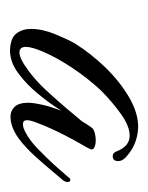

<svg xmlns="http://www.w3.org/2000/svg" viewBox="24 -599 297 385"><g transform="rotate(90 172.5 -406.5)"><path d="M81 -278Q56 -279 47 -291Q38 -303 38 -320Q38 -343 48.5 -368.5Q59 -394 67 -408Q87 -440 115 -469Q143 -498 174.5 -516.5Q206 -535 234 -535Q248 -535 263 -530Q278 -525 291 -514Q303 -505 303 -495Q303 -484 293 -484Q286 -484 283 -493Q273 -518 252 -518Q233 -518 208.5 -500.5Q184 -483 161 -460Q136 -433 115.5 -402Q95 -371 84 -345Q74 -322 74 -310Q74 -297 85 -297Q98 -297 123 -316Q142 -330 161 -350.5Q180 -371 196.5 -390.5Q213 -410 223 -422Q226 -427 229.5 -432.5Q233 -438 236 -442Q239 -446 246.5 -448Q254 -450 261 -450Q270 -450 276 -447Q282 -444 278 -437Q278 -436 269.5 -421.5Q261 -407 250.5 -386.5Q240 -366 232 -347Q228 -337 224.5 -327.5Q221 -318 221 -312Q221 -304 229 -304Q236 -304 245 -309Q261 -317 277.5 -333Q294 -349 309 -365Q317 -374 323.5 -381.5Q330 -389 337 -397Q338 -399 341 -399Q345 -399 345 -393Q345 -390 342 -385L309 -346Q300 -336 291.5 -326.5Q283 -317 274 -309Q242 -279 214 -279Q202 -279 194 -287.5Q186 -296 186 -315Q186 -325 191 -347Q193 -355 196 -364Q199 -373 202 -381Q187 -357 167.5 -333.5Q148 -310 126 -294Q104 -278 81 -278Z"/></g></svg>

Font: Birthstone
Style: Regular
Weight: 400
Designer: Robert E. Leuschke
Foundry: Robert E. Leuschke
Version: Version 1.013; ttfautohint (v1.8.3)